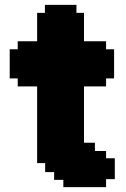

<svg xmlns="http://www.w3.org/2000/svg" viewBox="-20 -770 520 791"><path d="M326 -182H371V-148H417V-118H453V-32H417V1H241V-29H203V-61H166V-98H133V-414H53V-447H20V-567H53V-600H133V-717H165V-750H295V-717H326V-600H417V-567H450V-447H417V-414H326Z"/></svg>

Font: DNF Bit Bit TTF
Style: Regular
Weight: 400
Designer: Kim So-Yeon
Foundry: NEOPLE Inc.
Version: Version 1.000;September 28, 2022;FontCreator 14.0.0.2872 64-